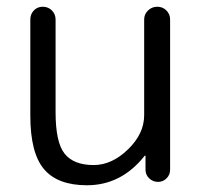

<svg xmlns="http://www.w3.org/2000/svg" viewBox="-20 -540 600 570"><path d="M238 10Q151 10 110.5 -38Q70 -86 70 -197V-482Q70 -498 80.5 -509Q91 -520 107 -520Q123 -520 134 -509Q145 -498 145 -482V-207Q145 -117 172 -83.5Q199 -50 258 -50Q312 -50 360 -96.5Q408 -143 408 -198V-482Q408 -498 419.5 -509Q431 -520 447 -520Q463 -520 474 -509Q485 -498 485 -482V-36Q485 -21 474.5 -10.5Q464 0 449 0Q434 0 423 -10.5Q412 -21 412 -36V-77Q412 -78 411 -78Q410 -78 409 -77Q340 10 238 10Z"/></svg>

Font: Rounded Mplus 1c
Style: Regular
Weight: 400
Version: Version 1.059.20150529